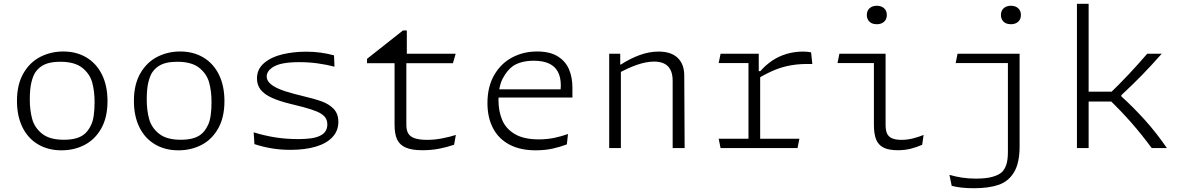

<svg xmlns="http://www.w3.org/2000/svg" viewBox="-20 -785 6240 1018"><path d="M70 -250Q70 -337 104 -396Q138 -455 193.8 -483.5Q249.5 -512 315.5 -512Q385.5 -512 438.5 -480.2Q491.5 -448.5 520.8 -389.2Q550 -330 550 -249Q550 -162.5 516.8 -103.8Q483.5 -45 428.2 -16.5Q373 12 306 12Q235 12 181.5 -19.8Q128 -51.5 99 -110.5Q70 -169.5 70 -250ZM421 -69Q446.5 -86.5 464 -124.5Q481.5 -162.5 481.5 -244.5Q481.5 -301.5 468.8 -347.8Q456 -394 415.8 -425.8Q375.5 -457.5 300 -457.5Q266.5 -457.5 241.5 -451.5Q216.5 -445.5 198 -432.5Q181.5 -421 168.8 -403.5Q156 -386 147 -350.5Q138 -315 138 -257.5Q138 -200 150.8 -153.8Q163.5 -107.5 203.5 -75.8Q243.5 -44 319 -44Q352 -44 377.5 -50.2Q403 -56.5 421 -69Z M690 -250Q690 -337 724 -396Q758 -455 813.8 -483.5Q869.5 -512 935.5 -512Q1005.5 -512 1058.5 -480.2Q1111.5 -448.5 1140.8 -389.2Q1170 -330 1170 -249Q1170 -162.5 1136.8 -103.8Q1103.5 -45 1048.2 -16.5Q993 12 926 12Q855 12 801.5 -19.8Q748 -51.5 719 -110.5Q690 -169.5 690 -250ZM1041 -69Q1066.5 -86.5 1084 -124.5Q1101.5 -162.5 1101.5 -244.5Q1101.5 -301.5 1088.8 -347.8Q1076 -394 1035.8 -425.8Q995.5 -457.5 920 -457.5Q886.5 -457.5 861.5 -451.5Q836.5 -445.5 818 -432.5Q801.5 -421 788.8 -403.5Q776 -386 767 -350.5Q758 -315 758 -257.5Q758 -200 770.8 -153.8Q783.5 -107.5 823.5 -75.8Q863.5 -44 939 -44Q972 -44 997.5 -50.2Q1023 -56.5 1041 -69Z M1751 -491.5 1753.5 -431.5Q1713 -442 1665.8 -448.8Q1618.5 -455.5 1565.5 -455.5Q1518.5 -455.5 1482.2 -449Q1446 -442.5 1423 -426.5Q1409 -417 1401.5 -404.8Q1394 -392.5 1394 -379.5Q1394 -360.5 1410 -344.2Q1426 -328 1458.2 -314Q1490.5 -300 1541 -287Q1562 -282 1582.5 -276.5Q1648.5 -261 1687.2 -246.8Q1726 -232.5 1750 -206.8Q1774 -181 1774 -139Q1774 -91.5 1742.8 -58Q1711.5 -24.5 1654.5 -7.5Q1597.5 9.5 1520.5 9.5Q1466 9.5 1418.2 1.2Q1370.5 -7 1329 -21L1325 -83.5Q1375 -67.5 1434 -57.5Q1493 -47.5 1563.5 -47.5Q1602.5 -47.5 1633.5 -52.2Q1664.5 -57 1686.5 -70.5Q1700.5 -79.5 1708 -93.2Q1715.5 -107 1715.5 -125.5Q1715.5 -150 1701.5 -166Q1687.5 -182 1660.5 -193.5Q1633.5 -205 1587 -217.5Q1554 -226 1521 -234Q1459.5 -249 1420.8 -266.8Q1382 -284.5 1362.2 -309.2Q1342.5 -334 1342.5 -368.5Q1342.5 -418.5 1380 -450.5Q1417.5 -482.5 1476.8 -496.8Q1536 -511 1603.5 -511Q1643.5 -511 1680 -506Q1716.5 -501 1751 -491.5Z M2134.5 -470.5V-122.5Q2134.5 -94.5 2144.5 -77.5Q2154.5 -60.5 2178.8 -52Q2203 -43.5 2245.5 -43.5Q2283.5 -43.5 2323.8 -51.2Q2364 -59 2397 -69.5L2387.5 -17.5Q2349.5 -4.5 2308.2 3.5Q2267 11.5 2219.5 11.5Q2163 11.5 2130.8 -2.8Q2098.5 -17 2085.2 -46.2Q2072 -75.5 2072 -124V-470.5ZM2396 -500 2381.5 -450H1926V-473L2116.5 -623.5H2137V-484.5L2088 -500Z M2623 -254.5Q2623 -195 2642.8 -148.5Q2662.5 -102 2710 -74Q2757.5 -46 2837 -46Q2880 -46 2918.5 -54Q2957 -62 2991.5 -74.5L2985.5 -19.5Q2952 -6.5 2910.8 2.8Q2869.5 12 2820.5 12Q2737.5 12 2680.2 -18.8Q2623 -49.5 2593.8 -105.8Q2564.5 -162 2564.5 -238.5Q2564.5 -324.5 2599.8 -386.2Q2635 -448 2694.8 -480Q2754.5 -512 2828 -512Q2896 -512 2937.8 -485.8Q2979.5 -459.5 2997.2 -416.8Q3015 -374 3015 -321.5V-268H2616.5V-311.5H2969L2949 -282.5Q2951 -294 2952.2 -306Q2953.5 -318 2953.5 -332Q2953.5 -375 2938.2 -404Q2923 -433 2891.2 -448Q2859.5 -463 2810 -463Q2774 -463 2746 -455.2Q2718 -447.5 2700 -435Q2669.5 -413.5 2646.2 -370.2Q2623 -327 2623 -254.5Z M3272 0H3210V-500H3268.5V-438L3272 -431ZM3546.5 0V-356.5Q3546.5 -393.5 3534.2 -416Q3522 -438.5 3500.2 -448.5Q3478.5 -458.5 3448.5 -458.5Q3407 -458.5 3357 -441.2Q3307 -424 3251.5 -392.5V-442.5H3271.5Q3321.5 -475 3372 -493.2Q3422.5 -511.5 3472 -511.5Q3538 -511.5 3572.8 -478.5Q3607.5 -445.5 3608 -386L3610 0Z M4003 -395.5 4010.5 -388.5V0H3948.5V-500H4003ZM3790.5 -49.5H4218.5L4208.5 0H3800.5ZM3800.5 -500H3981V-450.5H3790.5ZM3996 -367 3984.5 -408H4011.5Q4040 -440.5 4074.8 -463.8Q4109.5 -487 4150.8 -499.2Q4192 -511.5 4238.5 -511.5Q4262 -511.5 4280.5 -507.5L4287 -445.5Q4226.5 -447.5 4178.2 -439.5Q4130 -431.5 4087.5 -414Q4045 -396.5 3996 -367Z M4613.5 -473 4636 -450.5H4420.5L4430.5 -500H4675.5V-122.5Q4675.5 -94.5 4683 -77.5Q4690.5 -60.5 4709 -52Q4727.5 -43.5 4760.5 -43.5Q4790 -43.5 4820.8 -51.2Q4851.5 -59 4877 -69.5L4869.5 -17.5Q4840.5 -4.5 4808.8 3.5Q4777 11.5 4740.5 11.5Q4691.5 11.5 4664 -2.8Q4636.5 -17 4625 -46.2Q4613.5 -75.5 4613.5 -124ZM4576 -705.5Q4576 -728.5 4590.8 -741.5Q4605.5 -754.5 4629 -754.5Q4652.5 -754.5 4667.2 -741.5Q4682 -728.5 4682 -705.5Q4682 -682.5 4667.2 -669.5Q4652.5 -656.5 4629 -656.5Q4613.5 -656.5 4601.5 -662.2Q4589.5 -668 4582.8 -679.2Q4576 -690.5 4576 -705.5Z M5386 -500V-9Q5386 79.5 5356.5 128.2Q5327 177 5274.8 195Q5222.5 213 5144 213Q5108.5 213 5080.5 210Q5052.5 207 5026 200.5L5014 142Q5046.5 151.5 5080.8 156.8Q5115 162 5154 162Q5209 162 5242 152.5Q5275 143 5290.5 129Q5305.5 116 5314.8 90.2Q5324 64.5 5324 20V-473L5346.5 -450.5H5047L5057 -500ZM5287 -705.5Q5287 -728.5 5301.8 -741.5Q5316.5 -754.5 5340 -754.5Q5363.5 -754.5 5378.2 -741.5Q5393 -728.5 5393 -705.5Q5393 -682.5 5378.2 -669.5Q5363.5 -656.5 5340 -656.5Q5324.5 -656.5 5312.5 -662.2Q5300.5 -668 5293.8 -679.2Q5287 -690.5 5287 -705.5Z M5752 -765V0H5690V-765ZM5925.5 -280.5V-274Q5989 -216.5 6049.8 -149.2Q6110.5 -82 6167 0H6086.5Q6031 -75 5977.2 -136Q5923.5 -197 5857.5 -261.5L5893 -246.5H5730V-299H5897L5850.5 -276Q5916.5 -339.5 5966.5 -393Q6016.5 -446.5 6062.5 -500H6139.5Q6086 -439.5 6036.2 -388.2Q5986.5 -337 5925.5 -280.5Z"/></svg>

Font: Monaspace Argon Var ExtraLight
Style: Regular
Weight: 200
Designer: Riley Cran and the Lettermatic Team
Version: Version 1.200 (Monaspace Argon Var)